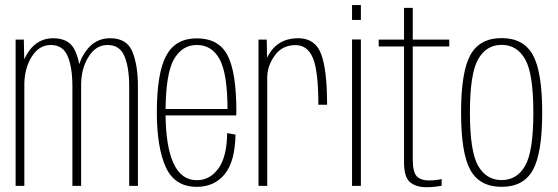

<svg xmlns="http://www.w3.org/2000/svg" viewBox="-20 -756 2269 781"><path d="M43.5 0V-595H77L78.5 -515Q87 -533 98.5 -549.5Q136 -600.5 196.5 -600.5Q265.5 -600.5 287.5 -545Q297 -522.5 302.5 -495Q311.5 -524 330 -549Q367 -600.5 428 -600.5Q496.5 -600.5 518.8 -545.2Q541 -490 541 -406V0H505.5V-404.5Q505.5 -482 486.2 -527.5Q467 -573 417.5 -573Q369.5 -573 340 -524.5Q311 -478.5 310 -414.5Q310 -410.5 310 -406V0H274.5V-404.5Q274.5 -482 255.2 -527.5Q236 -573 186.5 -573Q138.5 -573 108.5 -524.5Q81 -480 79 -418.5V0Z M780.5 4Q690.5 4 654.2 -76.5Q618 -157 618 -299Q618 -459 656 -529.5Q694 -600 780.5 -600Q869.5 -600 905.5 -531Q941.5 -462 941.5 -301Q941.5 -293.5 941 -286.5H653.5Q655 -160 685 -93.5Q716.5 -23 781 -23Q834 -23 868.5 -70.8Q903 -118.5 904 -214.5L938 -208.5Q936 -98.5 893.8 -47.2Q851.5 4 780.5 4ZM653.5 -312.5H905.5Q905 -456 874 -514Q842.5 -573 780.5 -573Q720 -573 686.5 -513Q655 -455.5 653.5 -312.5Z M1275 -330Q1275 -466.5 1253 -519.5Q1231 -572.5 1182 -572.5Q1128 -572.5 1097.5 -530Q1068.5 -490 1067 -444.5V0H1031.5V-595H1065L1066.5 -521Q1075.5 -540.5 1090 -557.5Q1127.5 -600.5 1193 -600.5Q1261.5 -600.5 1286 -537Q1310.5 -473.5 1310.5 -330Z M1412 0V-595.5H1448V0ZM1412 -735.5H1448V-675H1412Z M1714 5.5Q1672.5 5.5 1648 -14.8Q1623.5 -35 1623.5 -95.5V-567H1520.5V-595H1623.5V-724H1659V-595H1807.5V-567H1659V-107.5Q1659 -55 1675.8 -38.5Q1692.5 -22 1725 -22Q1751 -22 1776.5 -27.5V-0.5Q1745.5 5.5 1714 5.5Z M2020.5 4Q1931.5 4 1893.5 -64.2Q1855.5 -132.5 1855.5 -298Q1855.5 -464 1893.5 -532.5Q1931.5 -601 2020.5 -601Q2109.5 -601 2147.5 -532.5Q2185.5 -464 2185.5 -298Q2185.5 -132.5 2147.5 -64.2Q2109.5 4 2020.5 4ZM2020.5 -23.5Q2083 -23.5 2116.2 -81.8Q2149.5 -140 2149.5 -298Q2149.5 -456 2116.2 -514.8Q2083 -573.5 2020.5 -573.5Q1958 -573.5 1924.8 -514.8Q1891.5 -456 1891.5 -298Q1891.5 -140 1924.8 -81.8Q1958 -23.5 2020.5 -23.5Z"/></svg>

Font: Anybody ExtraLight
Style: Regular
Weight: 200
Designer: Tyler Finck
Foundry: Etcetera Type Company
Version: Version 1.010; ttfautohint (v1.8.3) -l 8 -r 50 -G 200 -x 14 